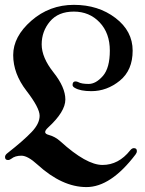

<svg xmlns="http://www.w3.org/2000/svg" viewBox="-36 -738 590 780"><path d="M-15.6 -100.1Q-15.6 -108.4 -5.9 -115.7Q60.1 -167.5 92.5 -201.7Q125 -235.8 125 -267.8Q125 -299.8 71.3 -369.4Q17.6 -439 17.6 -514.2Q17.6 -589.4 91.3 -653.8Q165 -718.3 264.2 -718.3Q363.3 -718.3 433.1 -665Q502.9 -611.8 502.9 -532.2Q502.9 -452.6 450.7 -410.2Q398.4 -367.7 335 -367.7Q290.5 -367.7 268.1 -380.9Q258.8 -386.2 258.8 -392.6Q258.8 -407.2 270.5 -407.2Q276.9 -407.2 282.2 -404.3Q294.9 -397 324.2 -397Q353.5 -397 381.8 -429.2Q410.2 -461.4 410.2 -532.5Q410.2 -603.5 368.7 -647.2Q327.1 -690.9 263.9 -690.9Q200.7 -690.9 167 -650.9Q133.3 -610.8 133.3 -557.6Q133.3 -504.4 181.4 -443.8Q229.5 -383.3 229.5 -333.7Q229.5 -284.2 159.2 -219.7Q147.5 -209 147.5 -201.4Q147.5 -193.8 162.1 -189.9Q188 -183.1 209.5 -163.6Q314.9 -67.9 380.4 -67.9Q445.8 -67.9 492.7 -127Q500 -136.2 507.8 -136.2Q520 -136.2 520 -124.5Q520 -117.2 514.6 -110.4Q414.1 22 315.2 22Q216.3 22 116.2 -69.3Q76.7 -105.5 51 -105.5Q25.4 -105.5 10.3 -93.3Q3.4 -87.9 -3.4 -87.9Q-15.6 -87.9 -15.6 -100.1Z"/></svg>

Font: UnifrakturMaguntia
Style: Book
Weight: 400
Designer: j. 'mach' wust, Gerrit Ansmann, Georg Duffner, based on a font by Peter Wiegel, original typeface by Carl Albert Fahrenw
Version: Version 2017-03-19